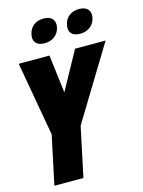

<svg xmlns="http://www.w3.org/2000/svg" viewBox="-135 -1002 803 1079"><g transform="rotate(-15 266.5 -462.0)"><path d="M278.3 -905.3Q289.6 -891.6 289.6 -872.6Q289.6 -864.3 287.6 -855Q280.8 -824.2 257.1 -805.9Q233.4 -787.6 198.7 -787.6Q164.1 -787.6 148.4 -805.7Q137.2 -817.9 137.2 -836.9Q137.2 -845.2 139.2 -855Q146 -887.7 169.4 -905.8Q192.9 -923.8 227.5 -923.8Q262.2 -923.8 278.3 -905.3ZM484.9 -905.3Q496.1 -891.6 496.1 -872.6Q496.1 -864.3 494.1 -855Q487.3 -824.2 463.6 -805.9Q439.9 -787.6 405.3 -787.6Q370.6 -787.6 354.5 -805.7Q343.8 -817.9 343.8 -836.9Q343.8 -845.2 345.7 -855Q352.5 -887.7 376 -905.8Q399.4 -923.8 434.1 -923.8Q468.8 -923.8 484.9 -905.3ZM273.4 -288.1 212.4 0H43.5L103.5 -283.2L27.3 -713.9H206.1L233.4 -492.7Q311 -632.8 355 -713.9H532.7Z"/></g></svg>

Font: Open Sans Hebrew Condensed Extra Bold
Style: Italic
Weight: 800
Width: 3
Italic angle: -12°
Foundry: Ascender Corporation, Yanek Iontef
Version: Version 2.001;PS 002.001;hotconv 1.0.70;makeotf.lib2.5.58329